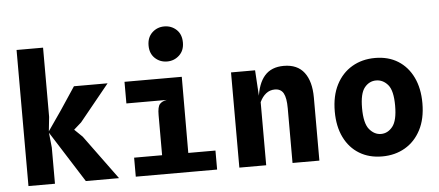

<svg xmlns="http://www.w3.org/2000/svg" viewBox="-54 -966 2508 1097"><g transform="rotate(-5 1200.0 -417.0)"><path d="M397 0 208.5 -297.5 337 -316.5 401.5 -254 587.5 0ZM68 0V-780.5H220V-383.5L211 -299V-295L220 -207.5V0ZM337 -281 208.5 -297.5 289.5 -414.5 376.5 -545.5H569.5L399 -336Z M844 -15V-339.5Q844 -386.5 857.5 -401.8Q871 -417 898.5 -421.5L844 -460.5V-487.5L995 -545.5L994 -15ZM683.5 0V-109H1150V0ZM666.5 -421.5V-545.5H995L972.5 -421.5ZM920 -640Q879 -640 850.2 -667Q821.5 -694 821.5 -740Q821.5 -786.5 850.5 -813.8Q879.5 -841 920 -841Q961 -841 989.8 -814.2Q1018.5 -787.5 1018.5 -740Q1018.5 -694 989.2 -667Q960 -640 920 -640Z M1277.5 0V-546H1415.5L1428 -340L1422 -381.5Q1432 -469 1470.8 -513Q1509.5 -557 1580.5 -557Q1658.5 -557 1697.5 -505.8Q1736.5 -454.5 1736.5 -361.5V0H1582.5V-313.5Q1582.5 -373.5 1567.5 -400.2Q1552.5 -427 1518 -427Q1489.5 -427 1467.8 -410Q1446 -393 1431.5 -362V0Z M2096.5 7.5Q2021.5 7.5 1965.8 -26.5Q1910 -60.5 1879.2 -123.2Q1848.5 -186 1848.5 -271.5Q1848.5 -361 1881.2 -424.8Q1914 -488.5 1971.8 -522.5Q2029.5 -556.5 2104 -556.5Q2180 -556.5 2235.5 -521.8Q2291 -487 2321.2 -424Q2351.5 -361 2351.5 -276Q2351.5 -186 2318.5 -122.8Q2285.5 -59.5 2228 -26Q2170.5 7.5 2096.5 7.5ZM2101 -121Q2140 -121 2167.5 -155.5Q2195 -190 2195 -275Q2195 -361.5 2166.8 -394.8Q2138.5 -428 2099 -428Q2059.5 -428 2032.5 -394.8Q2005.5 -361.5 2005.5 -277.5Q2005.5 -190 2034.2 -155.5Q2063 -121 2101 -121Z"/></g></svg>

Font: Spline Sans Mono
Style: Regular
Weight: 400
Monospace: yes
Designer: Eben Sorkin, Mirko Velimirovic
Foundry: Sorkin Type
Version: Version 1.004